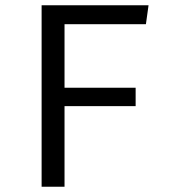

<svg xmlns="http://www.w3.org/2000/svg" viewBox="-20 -709 640 729"><path d="M225 -617H534L544 -689H138V0H225V-306H495V-376H225Z"/></svg>

Font: FiraMono Nerd Font
Style: Regular
Weight: 400
Designer: Carrois Corporate & Edenspiekermann AG
Foundry: Carrois Corporate GbR & Edenspiekermann AG
Version: Version 003.206;Nerd Fonts 3.3.0